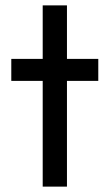

<svg xmlns="http://www.w3.org/2000/svg" viewBox="-20 -694 408 714"><path d="M138.8 0V-674H229V0ZM22 -393.2V-475H345.5V-393.2Z"/></svg>

Font: Marine Company Thin
Style: Regular
Weight: 100
Designer: Rodrigo Fuenzalida
Foundry: fragTYPE
Version: Version 1.000